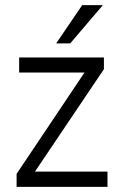

<svg xmlns="http://www.w3.org/2000/svg" viewBox="-20 -732 486 752"><path d="M401 0H45V-51L311 -448H55V-507H387V-461L117 -60H401ZM255 -562H200L302 -712H383Z"/></svg>

Font: Hind Madurai Light
Style: Regular
Weight: 300
Designer: Jyotish Sonowal
Foundry: Indian Type Foundry
Version: Version 1.001;PS 1.0;hotconv 1.0.86;makeotf.lib2.5.63406; tt